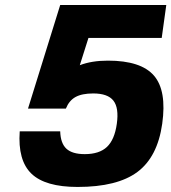

<svg xmlns="http://www.w3.org/2000/svg" viewBox="-20 -720 678 760"><path d="M330.1 -569.8 295.9 -461.9Q342.8 -480 407.2 -480Q538.1 -480 589.4 -420.7Q640.6 -361.3 622.1 -230Q603.5 -98.6 523.9 -39.3Q444.3 20 287.1 20Q159.2 20 104.5 -32.5Q49.8 -85 58.1 -200.2H218.3Q219.7 -152.8 242.9 -131.3Q266.1 -109.9 315.4 -109.9Q373 -109.9 403.3 -138.4Q433.6 -167 442.4 -230Q451.2 -293 429 -321.5Q406.7 -350.1 349.1 -350.1Q304.2 -350.1 278.8 -335.9Q253.4 -321.8 240.7 -290H90.8L218.3 -700.2H638.2L620.1 -569.8Z"/></svg>

Font: Fivo Sans Heavy
Style: Regular
Weight: 900
Designer: Alexander Slobzheninov
Foundry: Alexander Slobzheninov
Version: 1.0